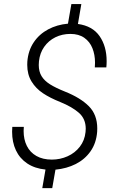

<svg xmlns="http://www.w3.org/2000/svg" viewBox="-20 -839 578 960"><path d="M257.3 9.3 241.2 101.6H191.4L207.5 8.8Q153.8 3.4 116.2 -21.7Q78.6 -46.9 59.6 -87.4Q40.5 -127.9 40.5 -180.2Q40.5 -188 41.5 -204.6H99.1Q98.1 -190.9 98.1 -184.1Q98.1 -141.6 114.3 -109.4Q130.4 -77.1 162.1 -59.1Q193.8 -41 239.3 -41Q280.8 -41 317.9 -57.6Q355 -74.2 379.2 -105.5Q403.3 -136.7 407.7 -178.7Q408.7 -190.4 408.7 -195.3Q408.7 -244.6 374.8 -274.7Q340.8 -304.7 280.8 -329.1Q230.5 -349.1 194.8 -372.8Q159.2 -396.5 137.7 -431.6Q116.2 -466.8 116.2 -515.1Q116.2 -525.9 116.7 -531.2Q121.1 -586.4 148.7 -627.4Q176.3 -668.5 220.7 -692.1Q265.1 -715.8 319.8 -720.7L336.9 -818.8H386.7L369.6 -719.2Q442.9 -709 478 -658.2Q513.2 -607.4 513.2 -533.2Q513.2 -517.6 511.7 -502H454.1Q455.1 -509.8 455.1 -525.9Q455.1 -565.4 442.1 -597.9Q429.2 -630.4 401.6 -649.9Q374 -669.4 332 -669.4Q291 -669.4 256.8 -652.6Q222.7 -635.7 200.9 -604.7Q179.2 -573.7 174.8 -532.7Q173.8 -520 173.8 -514.2Q173.8 -481 188 -458Q202.1 -435.1 230 -417.5Q257.8 -399.9 305.2 -380.9Q382.3 -350.1 424.3 -307.9Q466.3 -265.6 466.3 -196.8Q466.3 -186 465.8 -180.2Q461.4 -123.5 432.9 -82.8Q404.3 -42 358.9 -19Q313.5 3.9 257.3 9.3Z"/></svg>

Font: Mardoto Light
Style: Italic
Weight: 300
Italic angle: -12°
Designer: Christian Robertson, Vahan Hovhannisyan
Foundry: Google
Version: Version 1.000